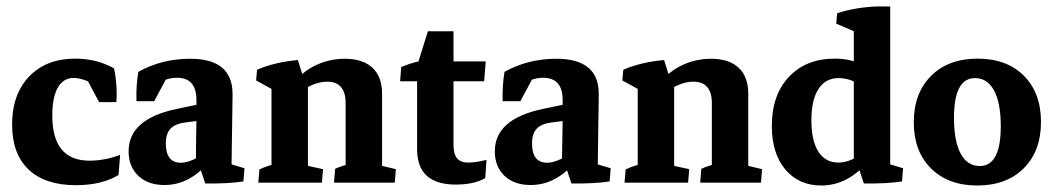

<svg xmlns="http://www.w3.org/2000/svg" viewBox="-20 -568 3274 597"><path d="M215.8 7.8Q120.1 7.8 68.8 -41Q17.6 -89.8 17.6 -180.7Q17.6 -274.9 70.8 -330.3Q124 -385.7 213.9 -385.7Q280.8 -385.7 334.5 -355.5Q339.8 -331.5 341.8 -304.4Q343.8 -277.3 341.8 -250.5H288.1L243.2 -334.5L280.8 -301.8Q261.2 -313 242.4 -319.3Q223.6 -325.7 209 -325.7Q177.2 -325.7 159.9 -295.7Q142.6 -265.6 142.6 -209Q142.6 -68.4 258.3 -68.4Q305.2 -68.4 353.5 -86.4L348.6 -23.9Q296.4 7.8 215.8 7.8Z M588.9 -52.7Q588.9 -93.3 589.8 -135.5Q590.8 -177.7 590.8 -214.8V-256.8Q590.8 -326.2 530.3 -326.2Q491.7 -326.2 454.1 -297.9L404.3 -253.4Q402.8 -303.7 410.2 -344.7Q482.9 -385.3 571.3 -385.3Q703.1 -385.3 703.1 -275.9Q703.1 -261.7 702.6 -232.9Q702.1 -204.1 701.7 -170.7Q701.2 -137.2 700.7 -108.2Q700.2 -79.1 700.2 -64.5ZM404.3 -253.4 409.2 -310.1 504.4 -337.4 459.5 -253.4ZM491.2 7.3Q440.4 7.3 410.2 -21.2Q379.9 -49.8 379.9 -97.7Q379.9 -198.2 530.3 -229.5L619.1 -248L627.9 -196.3L558.1 -187.5Q525.4 -183.6 510.5 -168.2Q495.6 -152.8 495.6 -122.1Q495.6 -62 542.5 -62Q575.7 -62 626.5 -98.6L635.3 -71.3Q573.2 7.3 491.2 7.3ZM618.2 2.4 594.7 -67.9 700.2 -92.8V-29.8L682.6 -62L740.2 -44.9L736.8 -3.9Q692.9 3.4 618.2 2.4Z M1054.7 -2.9V-247.1Q1054.7 -314 997.1 -314Q952.1 -314 900.4 -272.9L890.6 -307.1Q920.9 -346.2 963.1 -365.7Q1005.4 -385.3 1051.8 -385.3Q1108.4 -385.3 1138.2 -357.2Q1168 -329.1 1168 -276.9V-2.9ZM824.2 -2.9V-332L937.5 -311.5V-2.9ZM783.2 0 786.6 -41Q800.3 -47.9 814.2 -52.2Q828.1 -56.6 842.3 -60.1L824.2 -12.2V-88.9H937.5V-12.2L921.4 -55.7L984.4 -42L981 0ZM1018.6 0 1022 -43Q1032.2 -47.9 1045.4 -52.2Q1058.6 -56.6 1072.8 -59.6L1054.7 -12.2V-88.9H1168V-12.2L1151.4 -56.2L1210.9 -42L1207.5 0ZM824.2 -251.5V-314L843.8 -280.8L776.4 -317.9L779.3 -351.1Q805.7 -362.8 838.6 -370.6Q871.6 -378.4 906.2 -381.3L933.6 -293.9Z M1397 5.9Q1276.9 5.9 1276.9 -104V-342.3L1281.2 -377L1310.5 -470.7H1390.1V-118.7Q1390.1 -88.9 1401.1 -75.7Q1412.1 -62.5 1436.5 -62.5Q1458.5 -62.5 1492.7 -70.8L1488.8 -14.2Q1454.1 5.9 1397 5.9ZM1224.1 -315.4 1227.5 -359.4Q1252 -370.1 1281.2 -377H1490.2L1485.4 -315.4Z M1727.5 -52.7Q1727.5 -93.3 1728.5 -135.5Q1729.5 -177.7 1729.5 -214.8V-256.8Q1729.5 -326.2 1668.9 -326.2Q1630.4 -326.2 1592.8 -297.9L1543 -253.4Q1541.5 -303.7 1548.8 -344.7Q1621.6 -385.3 1710 -385.3Q1841.8 -385.3 1841.8 -275.9Q1841.8 -261.7 1841.3 -232.9Q1840.8 -204.1 1840.3 -170.7Q1839.8 -137.2 1839.4 -108.2Q1838.9 -79.1 1838.9 -64.5ZM1543 -253.4 1547.9 -310.1 1643.1 -337.4 1598.1 -253.4ZM1629.9 7.3Q1579.1 7.3 1548.8 -21.2Q1518.6 -49.8 1518.6 -97.7Q1518.6 -198.2 1668.9 -229.5L1757.8 -248L1766.6 -196.3L1696.8 -187.5Q1664.1 -183.6 1649.2 -168.2Q1634.3 -152.8 1634.3 -122.1Q1634.3 -62 1681.2 -62Q1714.4 -62 1765.1 -98.6L1773.9 -71.3Q1711.9 7.3 1629.9 7.3ZM1756.8 2.4 1733.4 -67.9 1838.9 -92.8V-29.8L1821.3 -62L1878.9 -44.9L1875.5 -3.9Q1831.5 3.4 1756.8 2.4Z M2193.4 -2.9V-247.1Q2193.4 -314 2135.7 -314Q2090.8 -314 2039.1 -272.9L2029.3 -307.1Q2059.6 -346.2 2101.8 -365.7Q2144 -385.3 2190.4 -385.3Q2247.1 -385.3 2276.9 -357.2Q2306.6 -329.1 2306.6 -276.9V-2.9ZM1962.9 -2.9V-332L2076.2 -311.5V-2.9ZM1921.9 0 1925.3 -41Q1939 -47.9 1952.9 -52.2Q1966.8 -56.6 1981 -60.1L1962.9 -12.2V-88.9H2076.2V-12.2L2060.1 -55.7L2123 -42L2119.6 0ZM2157.2 0 2160.6 -43Q2170.9 -47.9 2184.1 -52.2Q2197.3 -56.6 2211.4 -59.6L2193.4 -12.2V-88.9H2306.6V-12.2L2290 -56.2L2349.6 -42L2346.2 0ZM1962.9 -251.5V-314L1982.4 -280.8L1915 -317.9L1918 -351.1Q1944.3 -362.8 1977.3 -370.6Q2010.3 -378.4 2044.9 -381.3L2072.3 -293.9Z M2534.2 8.8Q2463.4 8.8 2421.6 -41.3Q2379.9 -91.3 2379.9 -176.3Q2379.9 -272.5 2433.1 -329.1Q2486.3 -385.7 2576.2 -385.7Q2653.3 -385.7 2691.9 -339.8L2676.3 -288.6Q2632.8 -325.2 2587.4 -325.2Q2546.9 -325.2 2524.9 -291.3Q2502.9 -257.3 2502.9 -193.8Q2502.9 -130.4 2524.7 -96.4Q2546.4 -62.5 2586.9 -62.5Q2627 -62.5 2672.4 -99.1L2681.6 -68.4Q2616.2 8.8 2534.2 8.8ZM2748 -28.8 2634.8 -48.3V-496.6H2748ZM2634.8 -439.5V-500.5L2650.9 -463.9L2580.1 -494.6L2583 -526.9Q2640.6 -545.4 2706.1 -547.9H2748V-463.9ZM2666 2.4 2642.6 -67.9 2748 -92.8V-29.8L2730.5 -62L2788.1 -44.9L2784.7 -3.9Q2740.7 3.4 2666 2.4Z M3018.6 8.8Q2928.2 8.8 2874.8 -44.4Q2821.3 -97.7 2821.3 -187.7Q2821.3 -278.3 2875 -332Q2928.7 -385.7 3019.8 -385.7Q3110.4 -385.7 3163.6 -332.5Q3216.8 -279.3 3216.8 -189Q3216.8 -98.2 3163.2 -44.7Q3109.5 8.8 3018.6 8.8ZM3026.4 -51.8Q3091.8 -51.8 3091.8 -175.3Q3091.8 -247.7 3071 -286.4Q3050.3 -325.2 3011.7 -325.2Q2946.3 -325.2 2946.3 -201.7Q2946.3 -129.3 2967 -90.5Q2987.8 -51.8 3026.4 -51.8Z"/></svg>

Font: Markazi Text
Style: Regular
Weight: 400
Designer: Borna Izadpanah (Arabic designer), Fiona Ross (Arabic design director) and Florian Runge (Latin designer)
Foundry: Borna Izadpanah and Florian Runge
Version: Version 1.000